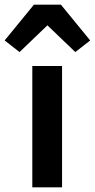

<svg xmlns="http://www.w3.org/2000/svg" viewBox="-65 -806 408 826"><path d="M74 0V-522H202V0ZM197 -786 323 -632 259 -582 139 -697 19 -582 -45 -632 81 -786Z"/></svg>

Font: IBM Plex Sans Thai SmBld
Style: Regular
Weight: 600
Designer: Mike Abbink, Paul van der Laan, Pieter van Rosmalen, Ben Mitchell, Mark Frömberg
Foundry: Bold Monday
Version: Version 1.2